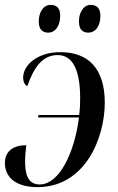

<svg xmlns="http://www.w3.org/2000/svg" viewBox="-31 -760 485 788"><path d="M332 -626C358 -626 381 -649 381 -695C381 -727 365 -740 342 -740C311 -740 293 -708 293 -672C293 -639 308 -626 332 -626ZM167 -626C193 -626 216 -649 216 -696C216 -727 201 -740 177 -740C146 -740 128 -708 128 -672C128 -639 144 -626 167 -626ZM125 -278H293C276 -138 214 -3 132 -3C93 -3 73 -29 72 -92C72 -119 74 -143 77 -164C13 -164 -11 -130 -11 -91C-11 -39 26 8 123 8C318 8 399 -193 399 -339C399 -480 330 -546 217 -546C119 -546 64 -490 64 -442C64 -422 72 -411 81 -406C109 -487 145 -534 206 -534C266 -534 298 -475 298 -357C298 -334 297 -311 294 -288H127Z"/></svg>

Font: Noto Serif Display Condensed Medium
Style: Italic
Weight: 500
Width: 3
Italic angle: -12°
Designer: Monotype Design Team
Foundry: Monotype Imaging Inc.
Version: Version 2.009